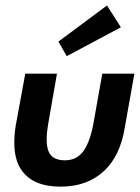

<svg xmlns="http://www.w3.org/2000/svg" viewBox="-20 -686 524 718"><path d="M206.5 12Q101.5 12 59 -52Q33.5 -89.5 33.5 -153.5Q33.5 -184 39 -217.5L74.5 -410.5H193L160 -221.5Q154.5 -189.5 154.5 -165.5Q154.5 -137.5 161.5 -120Q175 -86.5 223 -86.5Q268.5 -86.5 293.5 -123.2Q318.5 -160 330.5 -230.5L362.5 -410.5H482.5L446.5 -208Q429 -102.5 369.5 -47Q306.5 12 206.5 12ZM229.5 -476 198.5 -530.5 380 -665.5 432 -584Z"/></svg>

Font: Lucymar Sans SemiBold
Style: Italic
Weight: 600
Italic angle: -10°
Foundry: The League of Moveable Type (original font) / Main changes by Cristiano Sobral with portions from Mirco Monsees
Version: Version 2.00;August 30, 2020;FontCreator 13.0.0.2681 64-bit